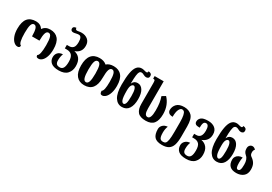

<svg xmlns="http://www.w3.org/2000/svg" viewBox="41 -1995 4840 3422"><g transform="rotate(30 2460.5 -284.5)"><path d="M33 -270Q33 -413 89 -481Q145 -549 259 -549Q353 -549 403 -474Q429 -513 466 -531Q503 -549 554 -549Q660 -549 717.5 -480.5Q775 -412 775 -270Q775 -182 753.5 -119Q732 -56 697.5 -24Q663 8 625 8Q597 8 586 -3Q575 -14 575 -39Q626 -62 626 -270Q626 -383 609 -434Q592 -485 553 -485Q514 -485 497.5 -434Q481 -383 481 -280H328Q328 -382 311 -433.5Q294 -485 255 -485Q217 -485 200.5 -434Q184 -383 184 -270Q184 -55 240 -39Q240 -13 227.5 -2.5Q215 8 191 8Q154 8 117.5 -24Q81 -56 57 -119Q33 -182 33 -270Z M832 -146Q832 -200 865 -237.5Q898 -275 966 -279Q942 -220 942 -143Q942 -94 962.5 -71Q983 -48 1030 -48Q1078 -48 1100.5 -88Q1123 -128 1123 -213Q1123 -308 1087 -347.5Q1051 -387 983 -387H942V-459H989Q1039 -459 1069.5 -490.5Q1100 -522 1100 -607Q1100 -724 1037 -724Q1014 -724 979 -716Q947 -708 926 -708Q902 -708 888 -721Q874 -734 874 -757Q874 -780 889 -792.5Q904 -805 937 -808Q938 -787 947 -778Q956 -769 974 -769Q982 -769 997 -772Q1034 -779 1063 -779Q1140 -779 1192 -736Q1244 -693 1244 -612Q1244 -539 1209 -495Q1174 -451 1116 -431V-429Q1189 -414 1230 -360Q1271 -306 1271 -207Q1271 -115 1215 -53Q1159 9 1041 9Q932 9 882 -33.5Q832 -76 832 -146Z M1344 -270Q1344 -549 1570 -549Q1659 -549 1714 -500Q1764 -549 1859 -549Q1966 -549 2024 -479.5Q2082 -410 2082 -270Q2082 -183 2060.5 -120Q2039 -57 2005 -24.5Q1971 8 1934 8Q1908 8 1897.5 -9.5Q1887 -27 1887 -61Q1911 -73 1922 -124Q1933 -175 1933 -270Q1933 -383 1916 -434Q1899 -485 1860 -485Q1821 -485 1804.5 -434.5Q1788 -384 1788 -270Q1788 10 1565 10Q1460 10 1402 -60.5Q1344 -131 1344 -270ZM1639 -270Q1639 -383 1622 -434Q1605 -485 1566 -485Q1527 -485 1510.5 -434.5Q1494 -384 1494 -270Q1494 -158 1511 -105.5Q1528 -53 1567 -53Q1606 -53 1622.5 -105Q1639 -157 1639 -270Z M2141 -335Q2141 -486 2158.5 -580Q2176 -674 2213.5 -719Q2251 -764 2313 -764Q2335 -764 2364 -756Q2394 -746 2413 -746Q2425 -746 2432 -753Q2439 -760 2439 -780Q2509 -776 2509 -719Q2509 -691 2492 -678Q2475 -665 2452 -665Q2425 -665 2393 -683Q2366 -699 2342 -699Q2318 -699 2303.5 -679.5Q2289 -660 2281 -602.5Q2273 -545 2273 -435H2276Q2304 -502 2378 -502Q2446 -502 2486.5 -438Q2527 -374 2527 -255Q2527 -132 2480.5 -61Q2434 10 2342 10Q2249 10 2195 -75Q2141 -160 2141 -335ZM2395 -244Q2395 -341 2378.5 -384.5Q2362 -428 2337 -428Q2312 -428 2293 -397Q2274 -366 2274 -285Q2274 -149 2292.5 -102Q2311 -55 2340 -55Q2366 -55 2380.5 -94.5Q2395 -134 2395 -244Z M2617 -211V-643Q2617 -671 2614 -684Q2611 -697 2603 -702Q2595 -707 2578 -707H2575V-760H2761V-203Q2761 -128 2778 -95.5Q2795 -63 2828 -63Q2898 -63 2898 -238Q2898 -329 2888.5 -390Q2879 -451 2858 -511L2929 -554Q2983 -500 3014.5 -421.5Q3046 -343 3046 -246Q3046 -118 2995 -54Q2944 10 2832 10Q2713 10 2665 -46.5Q2617 -103 2617 -211Z M3096 28Q3096 -19 3131.5 -55Q3167 -91 3229 -95Q3218 -71 3211 -37Q3204 -3 3204 36Q3204 93 3212.5 124.5Q3221 156 3239 168.5Q3257 181 3289 181Q3322 181 3340.5 162.5Q3359 144 3368.5 88Q3378 32 3378 -79V-269Q3378 -364 3366.5 -413Q3355 -462 3338 -477Q3321 -492 3299 -492Q3263 -492 3239 -441Q3215 -390 3215 -292Q3158 -292 3134 -316Q3110 -340 3110 -372Q3110 -444 3158.5 -495.5Q3207 -547 3311 -547Q3408 -547 3467 -488.5Q3526 -430 3526 -271V-70Q3526 42 3504.5 109Q3483 176 3433 207.5Q3383 239 3298 239Q3189 239 3142.5 188.5Q3096 138 3096 28Z M3585 77Q3585 30 3620.5 -6.5Q3656 -43 3719 -47Q3695 10 3695 85Q3695 135 3715.5 158Q3736 181 3784 181Q3831 181 3853.5 143Q3876 105 3876 22Q3876 -73 3840.5 -111Q3805 -149 3737 -149H3699V-221H3742Q3853 -221 3853 -372Q3853 -492 3791 -492Q3756 -492 3742.5 -461Q3729 -430 3729 -364Q3667 -364 3644.5 -381Q3622 -398 3622 -432Q3622 -479 3661.5 -513Q3701 -547 3802 -547Q3890 -547 3943.5 -504Q3997 -461 3997 -377Q3997 -305 3960.5 -258.5Q3924 -212 3866 -192V-191Q3939 -177 3981.5 -123.5Q4024 -70 4024 27Q4024 117 3968 178Q3912 239 3794 239Q3684 239 3634.5 195.5Q3585 152 3585 77Z M4091 -335Q4091 -486 4108.5 -580Q4126 -674 4163.5 -719Q4201 -764 4263 -764Q4285 -764 4314 -756Q4344 -746 4363 -746Q4375 -746 4382 -753Q4389 -760 4389 -780Q4459 -776 4459 -719Q4459 -691 4442 -678Q4425 -665 4402 -665Q4375 -665 4343 -683Q4316 -699 4292 -699Q4268 -699 4253.5 -679.5Q4239 -660 4231 -602.5Q4223 -545 4223 -435H4226Q4254 -502 4328 -502Q4396 -502 4436.5 -438Q4477 -374 4477 -255Q4477 -132 4430.5 -61Q4384 10 4292 10Q4199 10 4145 -75Q4091 -160 4091 -335ZM4345 -244Q4345 -341 4328.5 -384.5Q4312 -428 4287 -428Q4262 -428 4243 -397Q4224 -366 4224 -285Q4224 -149 4242.5 -102Q4261 -55 4290 -55Q4316 -55 4330.5 -94.5Q4345 -134 4345 -244Z M4515 -166Q4515 -197 4532.5 -225Q4550 -253 4583 -270Q4616 -287 4660 -287Q4654 -261 4651.5 -236.5Q4649 -212 4649 -176Q4649 -116 4658.5 -86Q4668 -56 4693 -56Q4722 -56 4734.5 -86Q4747 -116 4747 -191Q4747 -302 4690 -349Q4661 -375 4649 -399.5Q4637 -424 4637 -466Q4637 -503 4658.5 -527Q4680 -551 4715 -551Q4734 -551 4753.5 -539Q4773 -527 4779 -513Q4768 -507 4761.5 -491Q4755 -475 4755 -452Q4755 -425 4762.5 -407.5Q4770 -390 4788 -377Q4844 -339 4869.5 -293Q4895 -247 4895 -174Q4895 -82 4838 -36Q4781 10 4694 10Q4515 10 4515 -166Z"/></g></svg>

Font: Noto Serif Georgian Bold Cond
Style: Regular
Weight: 700
Width: 3
Designer: Monotype Design team
Foundry: Monotype Imaging Inc.
Version: Version 1.000